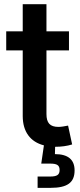

<svg xmlns="http://www.w3.org/2000/svg" viewBox="-20 -696 385 920"><path d="M88.9 -675.8V-545.9H9.8V-454.6H88.9V-140.1C88.9 -65.4 125 -16.1 190.4 0.5L177.7 87.9H219.7C253.4 87.9 265.6 95.7 265.6 118.7C265.6 141.6 253.4 149.9 219.7 149.9H160.2V204.1H222.7C302.2 204.1 337.4 179.2 337.4 120.6C337.4 68.4 305.7 42.5 243.2 42.5L244.1 7.3H247.1C272.9 7.3 301.3 3.9 325.7 -3.9L306.2 -94.2C293.5 -91.3 272 -87.9 260.7 -87.9C219.2 -87.9 202.6 -106.9 202.6 -149.9V-454.6H310.5V-545.9H202.6V-675.8Z"/></svg>

Font: Raveo Medium
Style: Regular
Weight: 500
Designer: Jakub Foglar, Rasmus Andersson (Inter)
Foundry: Jakubfoglar.com
Version: Version 1.100;Glyphs 3.2.3 (3260)